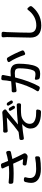

<svg xmlns="http://www.w3.org/2000/svg" viewBox="1556 -2392 889 4040"><g transform="rotate(-90 2000.0 -372.5)"><path d="M189.5 -283.2Q193.4 -297.9 206.1 -306.6Q218.8 -315.4 233.4 -314.5L266.6 -311.5Q279.3 -310.5 286.1 -299.8Q293 -289.1 289.1 -276.4Q273.4 -221.7 273.4 -186.5Q273.4 -123 317.9 -89.4Q362.3 -55.7 466.8 -55.7Q591.8 -55.7 697.3 -76.2Q710 -79.1 720.2 -70.3Q730.5 -61.5 730.5 -48.8L729.5 -14.6Q729.5 1 719.7 12.2Q710 23.4 694.3 26.4Q590.8 43.9 465.8 43.9Q324.2 43.9 247.6 -9.8Q170.9 -63.5 170.9 -161.1Q170.9 -209 189.5 -283.2ZM799.8 -684.6Q813.5 -688.5 825.2 -681.6Q836.9 -674.8 839.8 -661.1L845.7 -629.9Q845.7 -626 845.7 -623Q845.7 -612.3 840.8 -603.5Q833 -590.8 818.4 -586.9Q748 -569.3 677.7 -556.6Q672.9 -555.7 674.8 -551.8Q728.5 -433.6 788.1 -319.3Q794.9 -305.7 793 -290.5Q791 -275.4 780.3 -263.7L771.5 -254.9Q752 -235.4 726.6 -235.4Q719.7 -235.4 712.9 -236.3Q651.4 -247.1 567.4 -257.8Q552.7 -259.8 543.9 -271Q535.2 -282.2 537.1 -296.9L539.1 -308.6Q540 -323.2 551.8 -332Q563.5 -340.8 577.1 -338.9Q619.1 -335 668.9 -330.1Q669.9 -330.1 670.9 -331.5Q671.9 -333 670.9 -334Q668.9 -337.9 631.3 -417.5Q593.8 -497.1 577.1 -536.1Q575.2 -540 570.3 -539.1Q476.6 -529.3 371.1 -529.3Q284.2 -529.3 189.5 -536.1Q174.8 -537.1 164.6 -547.9Q154.3 -558.6 153.3 -573.2L152.3 -604.5Q151.4 -618.2 161.6 -627.4Q171.9 -636.7 185.5 -634.8Q284.2 -624 378.9 -624Q456.1 -624 529.3 -631.8Q534.2 -631.8 532.2 -635.7L505.9 -693.4Q489.3 -732.4 478.5 -752Q472.7 -762.7 477.5 -774.4Q482.4 -786.1 495.1 -788.1L539.1 -796.9Q543 -796.9 546.9 -796.9Q556.6 -796.9 566.4 -792Q579.1 -784.2 584 -770.5Q604.5 -715.8 631.8 -650.4Q633.8 -646.5 638.7 -646.5Q726.6 -662.1 799.8 -684.6Z M1691.4 -588.9Q1684.6 -599.6 1688.5 -611.8Q1692.4 -624 1704.1 -628.9Q1716.8 -634.8 1730.5 -630.9Q1744.1 -627 1752 -614.3Q1773.4 -581.1 1791 -548.8Q1797.9 -536.1 1793 -522.9Q1788.1 -509.8 1775.4 -503.9Q1762.7 -498 1749 -503.4Q1735.4 -508.8 1729.5 -521.5Q1711.9 -556.6 1691.4 -588.9ZM1800.8 -629.9Q1793.9 -640.6 1797.4 -652.8Q1800.8 -665 1811.5 -670.9Q1825.2 -676.8 1838.9 -672.9Q1852.5 -668.9 1861.3 -657.2Q1881.8 -626 1901.4 -592.8Q1905.3 -585.9 1905.3 -577.1Q1905.3 -572.3 1904.3 -567.4Q1899.4 -554.7 1886.7 -548.8Q1874 -543 1860.8 -547.4Q1847.7 -551.8 1840.8 -564.5Q1821.3 -599.6 1800.8 -629.9ZM1266.6 -654.3Q1252.9 -653.3 1242.2 -662.6Q1231.4 -671.9 1230.5 -685.5L1228.5 -718.8Q1228.5 -732.4 1238.3 -741.7Q1248 -751 1261.7 -750Q1284.2 -749 1313.5 -749Q1349.6 -749 1459.5 -754.4Q1569.3 -759.8 1609.4 -764.6Q1624 -765.6 1636.7 -767.6Q1642.6 -768.6 1649.4 -768.6Q1675.8 -768.6 1692.4 -750L1710 -729.5Q1718.8 -718.8 1716.8 -705.6Q1714.8 -692.4 1704.1 -684.6Q1681.6 -669.9 1668.9 -659.2Q1407.2 -444.3 1402.3 -440.4Q1401.4 -440.4 1401.9 -439.5Q1402.3 -438.5 1403.3 -438.5Q1630.9 -461.9 1811.5 -464.8Q1825.2 -464.8 1835.4 -454.6Q1845.7 -444.3 1845.7 -430.7V-406.2Q1845.7 -392.6 1835.4 -382.8Q1825.2 -373 1811.5 -374Q1762.7 -376 1720.7 -376Q1646.5 -376 1593.8 -369.1Q1521.5 -358.4 1467.8 -308.1Q1414.1 -257.8 1414.1 -194.3Q1414.1 -130.9 1457 -100.6Q1500 -70.3 1576.2 -59.6Q1617.2 -55.7 1659.2 -55.7Q1672.9 -55.7 1686.5 -55.7Q1699.2 -56.6 1708 -46.9Q1716.8 -37.1 1714.8 -24.4L1708 10.7Q1705.1 26.4 1693.4 36.1Q1681.6 45.9 1666 45.9Q1661.1 45.9 1655.3 45.9Q1493.2 45.9 1405.3 -9.8Q1314.5 -66.4 1314.5 -177.7Q1314.5 -228.5 1342.3 -274.4Q1370.1 -320.3 1407.2 -348.6Q1408.2 -348.6 1407.7 -349.6Q1407.2 -350.6 1406.2 -350.6Q1261.7 -338.9 1113.3 -314.5Q1099.6 -312.5 1088.4 -320.8Q1077.1 -329.1 1076.2 -343.8L1073.2 -369.1Q1072.3 -383.8 1081.1 -395Q1089.8 -406.2 1104.5 -408.2Q1125 -410.2 1170.9 -416Q1216.8 -421.9 1237.3 -424.8Q1242.2 -424.8 1246.1 -427.7Q1351.6 -500 1543.9 -669.9Q1544.9 -670.9 1544.4 -671.9Q1543.9 -672.9 1543 -672.9Q1520.5 -670.9 1427.7 -665.5Q1335 -660.2 1314.5 -659.2Q1291 -657.2 1266.6 -654.3Z M2332 -757.8Q2332 -772.5 2342.8 -781.2Q2351.6 -790 2363.3 -790Q2364.3 -790 2366.2 -789.1L2414.1 -784.2Q2428.7 -783.2 2436.5 -772Q2444.3 -760.7 2441.4 -747.1Q2438.5 -730.5 2434.6 -712.9Q2432.6 -699.2 2424.3 -658.2Q2416 -617.2 2412.1 -593.8Q2411.1 -589.8 2415 -589.8Q2480.5 -594.7 2509.8 -594.7Q2588.9 -594.7 2633.8 -554.2Q2678.7 -513.7 2678.7 -417Q2678.7 -316.4 2665 -216.8Q2651.4 -117.2 2622.1 -57.6Q2599.6 -9.8 2562.5 9.3Q2525.4 28.3 2468.8 28.3Q2431.6 28.3 2385.7 20.5Q2370.1 17.6 2359.4 5.9Q2348.6 -5.9 2346.7 -21.5L2340.8 -56.6Q2338.9 -68.4 2347.7 -76.7Q2356.4 -85 2368.2 -82Q2423.8 -70.3 2457 -70.3Q2486.3 -70.3 2505.9 -80.1Q2525.4 -89.8 2538.1 -117.2Q2559.6 -161.1 2570.8 -241.7Q2582 -322.3 2582 -406.2Q2582 -465.8 2557.6 -485.4Q2533.2 -504.9 2481.4 -504.9Q2454.1 -504.9 2395.5 -500Q2390.6 -500 2389.6 -496.1Q2311.5 -188.5 2204.1 1Q2197.3 13.7 2183.1 18.6Q2168.9 23.4 2155.3 18.6L2116.2 2.9Q2103.5 -2 2100.1 -14.6Q2096.7 -27.3 2103.5 -38.1Q2163.1 -127 2210 -248.5Q2256.8 -370.1 2287.1 -484.4Q2287.1 -486.3 2286.1 -487.3Q2285.2 -488.3 2283.2 -488.3Q2187.5 -477.5 2180.7 -476.6Q2150.4 -473.6 2116.2 -468.8Q2102.5 -466.8 2091.3 -475.1Q2080.1 -483.4 2079.1 -497.1L2076.2 -536.1Q2075.2 -549.8 2084.5 -560.1Q2093.8 -570.3 2107.4 -570.3Q2109.4 -570.3 2111.3 -570.3Q2129.9 -570.3 2168 -571.3Q2211.9 -572.3 2304.7 -581.1Q2308.6 -581.1 2309.6 -585Q2329.1 -684.6 2332 -757.8ZM2717.8 -614.3Q2712.9 -622.1 2712.9 -629.9Q2712.9 -633.8 2713.9 -637.7Q2716.8 -650.4 2728.5 -655.3L2757.8 -668Q2766.6 -671.9 2774.4 -671.9Q2780.3 -671.9 2787.1 -669.9Q2801.8 -666 2809.6 -653.3Q2845.7 -595.7 2887.2 -510.3Q2928.7 -424.8 2956.1 -354.5Q2959 -347.7 2959 -340.8Q2959 -334 2956.1 -327.1Q2950.2 -313.5 2936.5 -306.6L2901.4 -290Q2894.5 -287.1 2888.7 -287.1Q2882.8 -287.1 2877 -290Q2864.3 -294.9 2860.4 -308.6Q2836.9 -383.8 2797.4 -470.2Q2757.8 -556.6 2717.8 -614.3Z M3234.4 -749Q3233.4 -762.7 3241.7 -772.9Q3250 -783.2 3263.7 -783.2L3320.3 -782.2Q3334 -782.2 3342.8 -772Q3351.6 -761.7 3350.6 -748Q3346.7 -715.8 3343.8 -668.9Q3332 -338.9 3332 -193.4Q3332 -119.1 3373 -85.9Q3414.1 -52.7 3483.4 -52.7Q3680.7 -52.7 3811.5 -228.5Q3818.4 -239.3 3831.5 -239.7Q3844.7 -240.2 3852.5 -230.5L3879.9 -197.3Q3890.6 -184.6 3890.6 -168Q3890.6 -154.3 3880.9 -142.6Q3851.6 -105.5 3815.9 -73.7Q3780.3 -42 3731 -12.2Q3681.6 17.6 3617.2 34.7Q3552.7 51.8 3481.4 51.8Q3362.3 51.8 3295.4 -3.4Q3228.5 -58.6 3228.5 -176.8Q3228.5 -252.9 3233.9 -439.9Q3239.3 -627 3239.3 -668.9Q3239.3 -712.9 3234.4 -749Z"/></g></svg>

Font: Gen Jyuu GothicL Medium
Style: Regular
Weight: 500
Designer: [Source Han Sans]
Ryoko NISHIZUKA  (kana & ideographs); Paul D. Hunt (Latin, Greek & Cyrillic); Wenlong ZHANG  (bopomofo
Version: Version 1.002.20150607